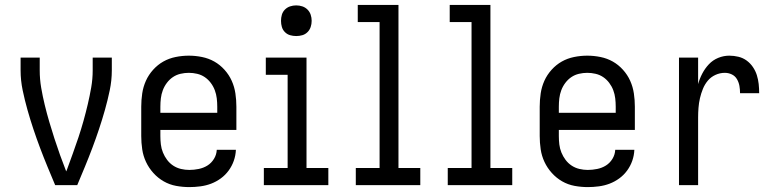

<svg xmlns="http://www.w3.org/2000/svg" viewBox="-20 -755 3165 783"><path d="M205 0Q189 -38 173.5 -75.5Q158 -113 143.5 -151.5Q129 -190 116 -229Q103 -268 92 -307Q81 -346 72.5 -386.5Q64 -427 64 -468V-520H142V-468Q142 -432 148 -397Q154 -362 162.5 -327Q171 -292 181 -258Q191 -224 202 -190Q213 -156 225 -122.5Q237 -89 250 -56L253 -63Q265 -96 277 -129Q289 -162 300 -195Q311 -228 320.5 -262Q330 -296 338 -330Q346 -364 352 -398.5Q358 -433 358 -468V-520H436V-468Q436 -427 427.5 -386.5Q419 -346 408 -307Q397 -268 384 -229Q371 -190 356.5 -151.5Q342 -113 326.5 -75.5Q311 -38 295 0Z M752 8Q725 8 698 3Q671 -2 647.5 -15.5Q624 -29 605.5 -49.5Q587 -70 575.5 -94.5Q564 -119 560 -146Q556 -173 556 -200V-320Q556 -347 560 -374Q564 -401 575 -425.5Q586 -450 604.5 -470.5Q623 -491 646 -504Q669 -517 696 -522.5Q723 -528 750 -528Q777 -528 804 -522.5Q831 -517 854 -504Q877 -491 895.5 -470.5Q914 -450 925 -425.5Q936 -401 940 -374Q944 -347 944 -320V-225H634V-200Q634 -183 636 -166Q638 -149 644.5 -133Q651 -117 661.5 -103Q672 -89 686.5 -79.5Q701 -70 718 -66Q735 -62 752 -62Q771 -62 790.5 -66Q810 -70 826 -80Q842 -90 852.5 -107Q863 -124 864 -144H942Q941 -121 933.5 -99.5Q926 -78 912.5 -59.5Q899 -41 880.5 -27.5Q862 -14 841 -6Q820 2 797 5Q774 8 752 8ZM866 -295V-320Q866 -337 864 -354Q862 -371 856 -387Q850 -403 839.5 -417Q829 -431 815 -440.5Q801 -450 784 -454Q767 -458 750 -458Q733 -458 716 -454Q699 -450 685 -440.5Q671 -431 660.5 -417Q650 -403 644 -387Q638 -371 636 -354Q634 -337 634 -320V-295Z M1056 0V-70H1153V-450H1064V-520H1230V-70H1319V0ZM1188 -608Q1175 -608 1163 -611.5Q1151 -615 1142 -624Q1133 -633 1129.5 -645Q1126 -657 1126 -670Q1126 -683 1129.5 -695Q1133 -707 1142 -716Q1151 -725 1163 -729Q1175 -733 1188 -733Q1201 -733 1213 -729Q1225 -725 1234 -716Q1243 -707 1247 -695Q1251 -683 1251 -670Q1251 -657 1247 -645Q1243 -633 1234 -624Q1225 -615 1213 -611.5Q1201 -608 1188 -608Z M1431 0V-70H1528V-665H1439V-735H1605V-70H1694V0Z M1806 0V-70H1903V-665H1814V-735H1980V-70H2069V0Z M2377 8Q2350 8 2323 3Q2296 -2 2272.5 -15.5Q2249 -29 2230.5 -49.5Q2212 -70 2200.5 -94.5Q2189 -119 2185 -146Q2181 -173 2181 -200V-320Q2181 -347 2185 -374Q2189 -401 2200 -425.5Q2211 -450 2229.5 -470.5Q2248 -491 2271 -504Q2294 -517 2321 -522.5Q2348 -528 2375 -528Q2402 -528 2429 -522.5Q2456 -517 2479 -504Q2502 -491 2520.5 -470.5Q2539 -450 2550 -425.5Q2561 -401 2565 -374Q2569 -347 2569 -320V-225H2259V-200Q2259 -183 2261 -166Q2263 -149 2269.5 -133Q2276 -117 2286.5 -103Q2297 -89 2311.5 -79.5Q2326 -70 2343 -66Q2360 -62 2377 -62Q2396 -62 2415.5 -66Q2435 -70 2451 -80Q2467 -90 2477.5 -107Q2488 -124 2489 -144H2567Q2566 -121 2558.5 -99.5Q2551 -78 2537.5 -59.5Q2524 -41 2505.5 -27.5Q2487 -14 2466 -6Q2445 2 2422 5Q2399 8 2377 8ZM2491 -295V-320Q2491 -337 2489 -354Q2487 -371 2481 -387Q2475 -403 2464.5 -417Q2454 -431 2440 -440.5Q2426 -450 2409 -454Q2392 -458 2375 -458Q2358 -458 2341 -454Q2324 -450 2310 -440.5Q2296 -431 2285.5 -417Q2275 -403 2269 -387Q2263 -371 2261 -354Q2259 -337 2259 -320V-295Z M2749 0V-520H2827V-412Q2833 -434 2844 -455Q2855 -476 2871 -493Q2887 -510 2909 -519Q2931 -528 2954 -528Q2973 -528 2991.5 -523.5Q3010 -519 3025 -508Q3040 -497 3050.5 -481.5Q3061 -466 3066.5 -448.5Q3072 -431 3074 -412.5Q3076 -394 3076 -375H2998Q2998 -390 2995.5 -404.5Q2993 -419 2985.5 -432Q2978 -445 2964.5 -451.5Q2951 -458 2936 -458Q2916 -458 2897.5 -449.5Q2879 -441 2866.5 -426Q2854 -411 2846.5 -392.5Q2839 -374 2834.5 -354.5Q2830 -335 2828.5 -315Q2827 -295 2827 -276V0Z"/></svg>

Font: Zed Sans
Style: Regular
Weight: 400
Designer: Belleve Invis
Foundry: Belleve Invis
Version: Version 1.0.0; ttfautohint (v1.8.4)